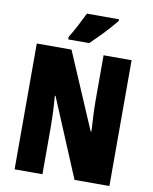

<svg xmlns="http://www.w3.org/2000/svg" viewBox="-99 -1000 853 1073"><g transform="rotate(10 328.0 -463.5)"><path d="M597 0H399L213 -444H209Q214 -385 215.5 -339.5Q217 -294 217 -263V0H59V-714H256L441 -282H445Q442 -336 440 -379.5Q438 -423 438 -455V-714H597ZM488 -917Q474 -900 450.5 -873.5Q427 -847 399.5 -819Q372 -791 347 -767H228V-781Q252 -821 271 -857.5Q290 -894 306 -927H488Z"/></g></svg>

Font: Noto Sans Gurmukhi ExtraCondensed Black
Style: Regular
Weight: 900
Width: 2
Designer: Jelle Bosma - Monotype Design Team
Foundry: Monotype Imaging Inc.
Version: Version 2.004; ttfautohint (v1.8.4.7-5d5b)